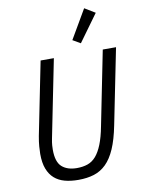

<svg xmlns="http://www.w3.org/2000/svg" viewBox="-102 -1017 810 1098"><g transform="rotate(-10 303.0 -468.5)"><path d="M245 -698 155 -249Q150 -224 149 -208.5Q148 -193 148 -183Q148 -112 179.5 -84Q211 -56 266 -56Q301 -56 328.5 -65.5Q356 -75 377 -99Q398 -123 414.5 -164Q431 -205 443 -268L529 -698H606L518 -260Q502 -179 479 -126.5Q456 -74 425 -43.5Q394 -13 354 -0.5Q314 12 263 12Q219 12 184 2.5Q149 -7 124.5 -28.5Q100 -50 86.5 -85Q73 -120 73 -172Q73 -189 75 -215.5Q77 -242 83 -274L168 -698ZM412 -755 367 -781 465 -949 526 -912Z"/></g></svg>

Font: IBM Plex Sans Cond
Style: Italic
Weight: 400
Width: 3
Italic angle: -11°
Designer: Mike Abbink, Paul van der Laan, Pieter van Rosmalen
Foundry: Bold Monday
Version: Version 1.3